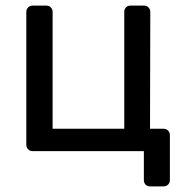

<svg xmlns="http://www.w3.org/2000/svg" viewBox="-20 -540 658 686"><path d="M517 126Q506 126 500 119.5Q494 113 494 103V0H97Q87 0 80.5 -6.5Q74 -13 74 -23V-497Q74 -507 80.5 -513.5Q87 -520 97 -520H145Q155 -520 161.5 -513.5Q168 -507 168 -497V-80H424V-497Q424 -507 430 -513.5Q436 -520 446 -520H494Q504 -520 510.5 -513.5Q517 -507 517 -497L516 -80H564Q574 -80 580.5 -73.5Q587 -67 587 -57V103Q587 113 580.5 119.5Q574 126 564 126Z"/></svg>

Font: DVN-Rubik
Style: Regular
Weight: 400
Designer: Hubert and Fischer
Foundry: Hubert & Fischer
Version: Version 2.102